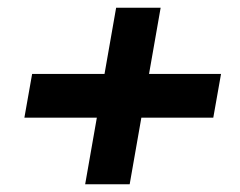

<svg xmlns="http://www.w3.org/2000/svg" viewBox="-20 -537 619 496"><path d="M200 -61 280 -517H395L315 -61ZM43 -233 63 -346H551L531 -233Z"/></svg>

Font: DM Sans 24pt
Style: Bold Italic
Weight: 700
Italic angle: -10°
Designer: Colophon Foundry, Jonny Pinhorn
Foundry: Colophon Foundry
Version: Version 4.004;gftools[0.9.30]